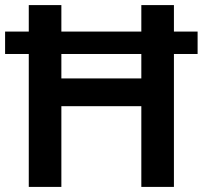

<svg xmlns="http://www.w3.org/2000/svg" viewBox="-20 -734 796 754"><path d="M93 0H221V-317H535V0H663V-522H756V-610H663V-714H535V-610H221V-714H93V-610H0V-522H93ZM221 -426V-522H535V-426Z"/></svg>

Font: Noto Sans Ol Chiki SemiBold
Style: Regular
Weight: 600
Designer: Monotype Design Team, Lewis McGuffie
Foundry: Monotype Imaging Inc.
Version: Version 2.003